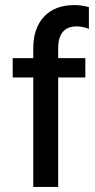

<svg xmlns="http://www.w3.org/2000/svg" viewBox="-20 -736 374 756"><path d="M316 -431H209V0H111V-431H30V-507H111V-546Q111 -625 153.5 -670.5Q196 -716 273 -716Q301 -716 330 -708V-622Q307 -632 282 -632Q209 -632 209 -545V-507H316Z"/></svg>

Font: Hind Vadodara Medium
Style: Regular
Weight: 500
Designer: Hitesh Malaviya
Foundry: Indian Type Foundry
Version: Version 1.001;PS 1.0;hotconv 1.0.86;makeotf.lib2.5.63406; tt